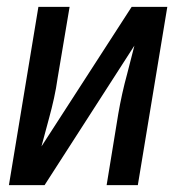

<svg xmlns="http://www.w3.org/2000/svg" viewBox="-20 -540 540 560"><path d="M6 0 92 -520H183L148 -312Q144 -283 137.5 -253.5Q131 -224 123 -195L102 -117L101 -113L364 -520H468L382 0H291L325 -208Q330 -237 336.5 -266.5Q343 -296 351 -325L371 -403L372 -407L110 0Z"/></svg>

Font: Iosevka SS18 Medium
Style: Italic
Weight: 500
Italic angle: -9°
Monospace: yes
Designer: Belleve Invis
Foundry: Belleve Invis
Version: Version 25.1.1; ttfautohint (v1.8.4)